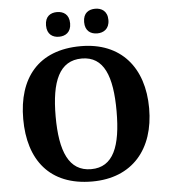

<svg xmlns="http://www.w3.org/2000/svg" viewBox="-61 -974 915 1039"><g transform="rotate(-5 397.0 -455.0)"><path d="M495 -786C528 -786 561 -804 561 -853C561 -903 528 -920 495 -920C460 -920 429 -903 429 -853C429 -804 460 -786 495 -786ZM287 -786C321 -786 353 -804 353 -853C353 -903 321 -920 287 -920C253 -920 222 -903 222 -853C222 -804 253 -786 287 -786ZM398 10C617 10 739 -137 739 -358C739 -580 617 -725 399 -725C167 -725 55 -580 55 -359C55 -137 167 10 398 10ZM398 -57C277 -57 231 -168 231 -358C231 -548 277 -658 399 -658C519 -658 562 -548 562 -358C562 -168 519 -57 398 -57Z"/></g></svg>

Font: Noto Serif Hentaigana Bold
Style: Regular
Weight: 700
Designer: Kazuhiro Yamada
Foundry: nipponia
Version: Version 1.000